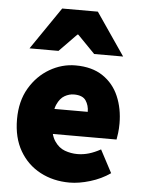

<svg xmlns="http://www.w3.org/2000/svg" viewBox="-54 -803 635 858"><g transform="rotate(5 263.0 -374.0)"><path d="M290 12Q217 12 158.5 -19Q100 -50 66 -108.5Q32 -167 32 -250Q32 -331 66.5 -389.5Q101 -448 156 -480Q211 -512 272 -512Q346 -512 394.5 -479.5Q443 -447 466.5 -392Q490 -337 490 -270Q490 -248 487.5 -227.5Q485 -207 483 -198H168L166 -310H344Q344 -339 329.5 -360.5Q315 -382 276 -382Q255 -382 234.5 -370.5Q214 -359 201 -330Q188 -301 190 -250Q192 -195 211 -166.5Q230 -138 257.5 -128Q285 -118 314 -118Q340 -118 365.5 -125.5Q391 -133 418 -148L472 -46Q432 -18 382 -3Q332 12 290 12ZM60 -570 190 -760H350L480 -570H350L272 -650H268L190 -570Z"/></g></svg>

Font: Source Sans 3 Black
Style: Regular
Weight: 900
Designer: Paul D. Hunt
Foundry: Adobe
Version: Version 3.046;hotconv 1.0.118;makeotfexe 2.5.65603